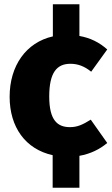

<svg xmlns="http://www.w3.org/2000/svg" viewBox="-20 -714 521 897"><path d="M404 -155C367 -132 342 -120 307 -120C250 -120 210 -150 210 -263C210 -376 246 -416 309 -416C343 -416 374 -405 406 -379L481 -483C444 -516 402 -537 351 -546V-694H227V-544C102 -516 25 -407 25 -262C25 -120 99 -17 226 11V163H351V14C402 5 445 -16 481 -46Z"/></svg>

Font: Fira Sans ExtraBold
Style: Regular
Weight: 800
Designer: bBox Type GmbH & Carrois Corporate GbR & Edenspiekermann AG
Foundry: bBox Type GmbH & Carrois Corporate GbR & Edenspiekermann AG
Version: Version 4.300;PS 004.300;hotconv 1.0.88;makeotf.lib2.5.64775